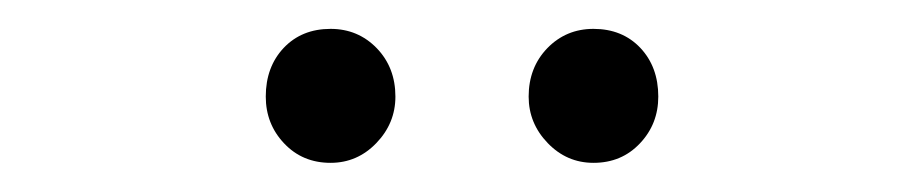

<svg xmlns="http://www.w3.org/2000/svg" viewBox="-20 -707 640 133"><path d="M209 -594.2Q189.5 -594.2 176.8 -607.7Q164.1 -621.1 164.1 -640.1Q164.1 -660.6 176.5 -673.8Q189 -687 209 -687Q228 -687 241 -673.6Q253.9 -660.2 253.9 -640.1Q253.9 -621.6 240.7 -607.9Q227.5 -594.2 209 -594.2ZM391.1 -594.2Q372.6 -594.2 359.4 -607.9Q346.2 -621.6 346.2 -640.1Q346.2 -660.2 359.1 -673.6Q372.1 -687 391.1 -687Q411.1 -687 423.6 -673.8Q436 -660.6 436 -640.1Q436 -621.1 423.3 -607.7Q410.6 -594.2 391.1 -594.2Z"/></svg>

Font: Office Code Pro D Light
Style: Regular
Weight: 300
Designer: Nathan Rutzky & Paul D. Hunt
Foundry: Adobe Systems Incorporated
Version: Version 1.004;PS 001.004;hotconv 1.0.70;makeotf.lib2.5.58329